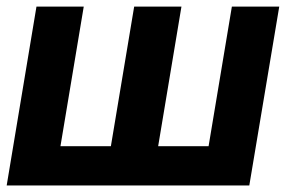

<svg xmlns="http://www.w3.org/2000/svg" viewBox="-22 -566 872 586"><path d="M89.3 -545.9H233.6L162.5 -119.7H316.4L387.5 -545.9H531.8L460.7 -119.7H614.6L685.7 -545.9H830.3L738.9 0H-1.6Z"/></svg>

Font: Inter Tight
Style: Italic
Weight: 400
Italic angle: -9.39999°
Designer: Rasmus Andersson
Foundry: rsms
Version: Version 3.002